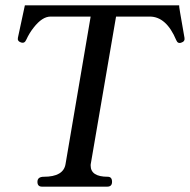

<svg xmlns="http://www.w3.org/2000/svg" viewBox="-20 -696 710 718"><path d="M670 -554Q672 -541 659 -537Q645 -531 639 -546Q602 -634 540 -634H414L320 -86Q319 -83 319 -77Q319 -35 383 -35Q399 -35 399 -16Q399 2 381 2H137Q120 2 120 -16Q120 -35 144 -35Q217 -35 225 -82L319 -634H169Q138 -634 106 -593Q90 -573 78 -547Q72 -533 59 -537Q44 -542 47 -555L73 -676H650Q649 -676 653.5 -649Q658 -622 670 -554Z"/></svg>

Font: GFS Baskerville
Style: Regular
Weight: 400
Designer: George Matthiopoulos
Foundry: George Matthiopoulos
Version: Version 1.0